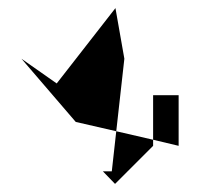

<svg xmlns="http://www.w3.org/2000/svg" viewBox="-20 -735 502 474"><path d="M33 -590 120 -529 265 -715 287 -590 267 -411 167 -434ZM234 -312 264 -281 358 -375V-390L267 -411L256 -312ZM358 -390V-500H421V-375Z"/></svg>

Font: bitstorm
Style: Regular
Weight: 400
Version: Version 0.2